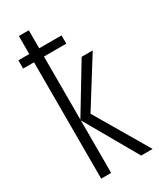

<svg xmlns="http://www.w3.org/2000/svg" viewBox="-194 -823 735 886"><g transform="rotate(-30 173.5 -380.0)"><path d="M122 -760V-664H241V-620H122V-284L272 -532H331L176 -284L343 0H282L122 -280V0H69V-620H11V-664H69V-760Z"/></g></svg>

Font: Noto Sans ExtraCondensed Light
Style: Regular
Weight: 300
Width: 2
Designer: Monotype Design Team
Foundry: Monotype Imaging Inc.
Version: Version 2.013; ttfautohint (v1.8.4.7-5d5b)